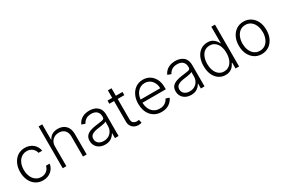

<svg xmlns="http://www.w3.org/2000/svg" viewBox="82 -1804 4232 2893"><g transform="rotate(-30 2198.0 -357.0)"><path d="M55.4 -270.2Q55.4 -351.9 85.9 -416.2Q101.2 -448.2 122.3 -473.5Q143.5 -498.9 170.1 -516.5Q196.7 -534.1 228.3 -543.5Q259.9 -552.9 295.5 -552.9Q336.6 -552.9 372.2 -540.7Q407.7 -528.4 435.2 -506.2Q462.7 -484 480.6 -452.8Q498.6 -421.5 504.3 -383.5H440.3Q430.4 -430 392.8 -462.7Q354.8 -495.4 296.5 -495.4Q257.5 -495.4 224.8 -479Q192.1 -462.7 168.7 -433.2Q145.2 -403.8 132.1 -362.7Q119 -321.7 119 -272.4Q119 -222.7 131.7 -181.1Q144.5 -139.6 167.8 -109.7Q191.1 -79.9 223.9 -63.2Q256.7 -46.5 296.5 -46.5Q323.5 -46.5 347.1 -54.2Q370.7 -61.8 389.7 -76.2Q408.7 -90.6 421.9 -111.5Q435 -132.5 440.7 -159.1H504.6Q499.3 -122.2 482.1 -90.9Q464.8 -59.7 437.7 -36.9Q410.5 -14.2 374.8 -1.4Q339.1 11.4 296.5 11.4Q257.1 11.4 223.9 0.9Q190.7 -9.6 163.9 -28.6Q137.1 -47.6 116.8 -73.7Q96.6 -99.8 82.9 -131Q69.2 -162.3 62.3 -197.6Q55.4 -233 55.4 -270.2Z M639.9 0V-727.3H703.1V-459.9H708.8Q718.4 -481.2 733.3 -498.2Q748.2 -515.3 768.3 -527.3Q788.4 -539.4 813.9 -546Q839.5 -552.6 870.4 -552.6Q953.1 -552.6 1005 -501.8Q1056.5 -451.3 1056.5 -353.3V0H992.9V-349.4Q992.9 -382.1 983.8 -408.7Q974.8 -435.4 957.2 -454.5Q939.6 -473.7 913.9 -484.2Q888.1 -494.7 854.4 -494.7Q789.4 -494.7 746.1 -453.5Q703.1 -412.6 703.1 -340.9V0Z M1223 -238.3Q1236.5 -254.3 1255.1 -266Q1273.8 -277.7 1296.9 -286.2Q1320 -294.7 1347.5 -300.4Q1375 -306.1 1405.9 -310Q1440.3 -314.3 1466.8 -318.2Q1493.3 -322.1 1511.7 -325.6Q1548.7 -332.7 1548.7 -363.3V-376.1Q1548.7 -404.5 1540.1 -426.7Q1531.6 -448.9 1515.3 -464.3Q1498.9 -479.8 1475 -487.9Q1451 -496.1 1420.1 -496.1Q1360.8 -496.1 1324.2 -470.2Q1287.6 -444.2 1272 -409.1L1212 -430.8Q1225.9 -464.5 1248.2 -487.7Q1270.6 -511 1297.9 -525.6Q1325.3 -540.1 1356.2 -546.5Q1387.1 -552.9 1418.3 -552.9Q1433.9 -552.9 1450.5 -551.1Q1467 -549.4 1483.5 -545.1Q1500 -540.8 1516 -533.9Q1532 -527 1546.5 -516.7Q1561.1 -506.7 1573.2 -492.9Q1585.2 -479 1593.8 -460.9Q1602.3 -442.8 1607.1 -420.3Q1611.9 -397.7 1611.9 -370.4V0H1548.7V-86.3H1544.7Q1527.7 -50.1 1485.8 -18.8Q1443.9 12.4 1375.7 12.4Q1338.8 12.4 1306.1 1.4Q1273.4 -9.6 1249.1 -30.7Q1224.8 -51.8 1210.6 -82.4Q1196.4 -112.9 1196.4 -152.3Q1196.4 -206.3 1223 -238.3ZM1259.6 -149.5Q1259.6 -122.9 1269.9 -103.2Q1280.2 -83.5 1297.6 -70.7Q1315 -57.9 1337.4 -51.7Q1359.7 -45.5 1384.2 -45.5Q1422.2 -45.5 1452.6 -58.4Q1483 -71.4 1504.3 -93.8Q1525.6 -116.1 1537.1 -146Q1548.7 -175.8 1548.7 -209.2V-288Q1539.8 -279.1 1513.8 -272.7Q1501.1 -269.5 1486.9 -266.9Q1472.7 -264.2 1458.3 -261.9Q1443.9 -259.6 1430.6 -257.8Q1417.3 -256 1405.9 -254.6Q1336.6 -246.1 1298.3 -222.7Q1259.6 -199.2 1259.6 -149.5Z M1734.4 -490.4V-545.5H1815.7V-676.1H1879.3V-545.5H1994.7V-490.4H1879.3V-142.4Q1879.3 -91.3 1904.5 -72.4Q1929.7 -53.6 1961.6 -53.6Q1974.1 -53.6 1983 -55.2Q1991.8 -56.8 1998.6 -58.6L2012.1 -1.4Q2003.2 2.1 1989.7 5.1Q1976.2 8.2 1956 8.2Q1926.5 8.2 1900.9 -1.4Q1875.4 -11 1856.4 -28.8Q1837.4 -46.5 1826.5 -71.6Q1815.7 -96.6 1815.7 -127.5V-490.4Z M2110.1 -269.5Q2110.1 -351.9 2140.6 -416.2Q2155.9 -448.2 2177 -473.5Q2198.2 -498.9 2224.6 -516.5Q2251.1 -534.1 2282.3 -543.5Q2313.6 -552.9 2349.1 -552.9Q2414.8 -552.9 2464.8 -522.9Q2514.9 -492.9 2546.9 -435.7Q2579.9 -376.8 2579.9 -285.2V-253.9H2173.7Q2174.7 -211.3 2186.6 -173.7Q2198.5 -136 2221.4 -107.8Q2244.3 -79.5 2278.6 -63Q2312.9 -46.5 2358.7 -46.5Q2387.8 -46.5 2411.6 -53.3Q2435.4 -60 2453.8 -73.2Q2490.8 -99.4 2506.4 -136L2566.4 -116.5Q2547.9 -65.3 2494.3 -27Q2440.7 11.4 2358.7 11.4Q2298.3 11.4 2251.8 -10.7Q2205.3 -32.7 2173.8 -70.8Q2142.4 -109 2126.2 -160.2Q2110.1 -211.3 2110.1 -269.5ZM2174 -309.7H2515.3Q2515.3 -349.1 2503 -383Q2490.8 -416.9 2468.9 -441.9Q2447.1 -467 2416.5 -481.2Q2386 -495.4 2349.1 -495.4Q2310.4 -495.4 2279.1 -480.1Q2247.9 -464.8 2225.3 -439.1Q2202.8 -413.4 2189.6 -379.8Q2176.5 -346.2 2174 -309.7Z M2718.4 -238.3Q2731.9 -254.3 2750.5 -266Q2769.2 -277.7 2792.3 -286.2Q2815.3 -294.7 2842.9 -300.4Q2870.4 -306.1 2901.3 -310Q2935.7 -314.3 2962.2 -318.2Q2988.6 -322.1 3007.1 -325.6Q3044 -332.7 3044 -363.3V-376.1Q3044 -404.5 3035.5 -426.7Q3027 -448.9 3010.7 -464.3Q2994.3 -479.8 2970.3 -487.9Q2946.4 -496.1 2915.5 -496.1Q2856.2 -496.1 2819.6 -470.2Q2783 -444.2 2767.4 -409.1L2707.4 -430.8Q2721.2 -464.5 2743.6 -487.7Q2766 -511 2793.3 -525.6Q2820.7 -540.1 2851.6 -546.5Q2882.5 -552.9 2913.7 -552.9Q2929.3 -552.9 2945.8 -551.1Q2962.4 -549.4 2978.9 -545.1Q2995.4 -540.8 3011.4 -533.9Q3027.3 -527 3041.9 -516.7Q3056.5 -506.7 3068.5 -492.9Q3080.6 -479 3089.1 -460.9Q3097.7 -442.8 3102.5 -420.3Q3107.2 -397.7 3107.2 -370.4V0H3044V-86.3H3040.1Q3023.1 -50.1 2981.2 -18.8Q2939.3 12.4 2871.1 12.4Q2834.2 12.4 2801.5 1.4Q2768.8 -9.6 2744.5 -30.7Q2720.2 -51.8 2706 -82.4Q2691.8 -112.9 2691.8 -152.3Q2691.8 -206.3 2718.4 -238.3ZM2755 -149.5Q2755 -122.9 2765.3 -103.2Q2775.6 -83.5 2793 -70.7Q2810.4 -57.9 2832.7 -51.7Q2855.1 -45.5 2879.6 -45.5Q2917.6 -45.5 2948 -58.4Q2978.3 -71.4 2999.6 -93.8Q3021 -116.1 3032.5 -146Q3044 -175.8 3044 -209.2V-288Q3035.2 -279.1 3009.2 -272.7Q2996.4 -269.5 2982.2 -266.9Q2968 -264.2 2953.7 -261.9Q2939.3 -259.6 2926 -257.8Q2912.6 -256 2901.3 -254.6Q2832 -246.1 2793.7 -222.7Q2755 -199.2 2755 -149.5Z M3275.6 -419Q3289.8 -450.6 3309.8 -475.5Q3329.9 -500.4 3354.9 -517.6Q3380 -534.8 3409.6 -543.9Q3439.3 -552.9 3472.7 -552.9Q3523.1 -552.9 3555.8 -535.2Q3572.1 -526.3 3585.2 -515.1Q3598.4 -503.9 3608.5 -491.7Q3618.6 -479.4 3626.2 -466.6Q3633.9 -453.8 3639.2 -441.4H3644.9V-727.3H3708.5V0H3646.7V-101.2H3639.2Q3633.5 -88.8 3625.7 -76.2Q3617.9 -63.6 3608 -50.4Q3598 -37.3 3584.7 -26.1Q3571.4 -14.9 3554.5 -6.6Q3537.6 1.8 3516.9 6.6Q3496.1 11.4 3471.6 11.4Q3405.2 11.4 3354.4 -24.1Q3302.9 -60 3275 -122.7Q3247.2 -185.4 3247.2 -271.3Q3247.2 -353.7 3275.6 -419ZM3479 -46.5Q3518.8 -46.5 3549.9 -63.4Q3581 -80.3 3602.3 -110.3Q3623.6 -140.3 3634.8 -181.6Q3646 -223 3646 -272.4Q3646 -321.4 3634.9 -362.2Q3623.9 -403.1 3602.6 -432.7Q3581.3 -462.4 3550.2 -478.9Q3519.2 -495.4 3479 -495.4Q3448.5 -495.4 3424.2 -486.3Q3399.9 -477.3 3381.2 -461.5Q3362.6 -445.7 3349.3 -424.2Q3335.9 -402.7 3327.4 -377.8Q3318.9 -353 3314.8 -326.2Q3310.7 -299.4 3310.7 -272.4Q3310.7 -246.4 3314.6 -219.5Q3318.5 -192.5 3326.9 -167.4Q3335.2 -142.4 3348.5 -120.4Q3361.9 -98.4 3380.5 -81.9Q3399.1 -65.3 3423.7 -55.9Q3448.2 -46.5 3479 -46.5Z M3860.4 -270.2Q3860.4 -353.7 3891 -417.6Q3906.2 -449.6 3927.7 -474.6Q3949.2 -499.6 3975.9 -517Q4002.5 -534.4 4033.9 -543.7Q4065.3 -552.9 4100.5 -552.9Q4171.5 -552.9 4225.5 -517Q4280.9 -480.5 4310.7 -418.3Q4340.6 -356.2 4340.6 -270.2Q4340.6 -187.1 4310 -123.9Q4294.7 -92.3 4273.4 -67.1Q4252.1 -41.9 4225.5 -24.5Q4198.9 -7.1 4167.4 2.1Q4136 11.4 4100.5 11.4Q4028.4 11.4 3975.9 -24.5Q3948.9 -43 3927.4 -68Q3905.9 -93 3891 -124.1Q3876.1 -155.2 3868.3 -191.9Q3860.4 -228.7 3860.4 -270.2ZM3924 -270.2Q3924 -243.3 3928.4 -216.3Q3932.9 -189.3 3942.3 -164.4Q3951.7 -139.6 3965.9 -118.1Q3980.1 -96.6 3999.8 -80.6Q4019.5 -64.6 4044.6 -55.6Q4069.6 -46.5 4100.5 -46.5Q4131 -46.5 4156.1 -55.4Q4181.1 -64.3 4200.6 -80.1Q4220.2 -95.9 4234.6 -117.2Q4248.9 -138.5 4258.3 -163.4Q4267.8 -188.2 4272.4 -215.6Q4277 -242.9 4277 -270.2Q4277 -297.2 4272.5 -324.2Q4268.1 -351.2 4258.9 -376.2Q4249.6 -401.3 4235.3 -422.9Q4220.9 -444.6 4201.3 -460.8Q4181.8 -476.9 4156.6 -486.2Q4131.4 -495.4 4100.5 -495.4Q4070 -495.4 4044.9 -486.3Q4019.9 -477.3 4000.4 -461.3Q3980.8 -445.3 3966.4 -423.8Q3952.1 -402.3 3942.6 -377.3Q3933.2 -352.3 3928.6 -324.9Q3924 -297.6 3924 -270.2Z"/></g></svg>

Font: Inter P Light
Style: Regular
Weight: 300
Designer: Rasmus Andersson
Foundry: rsms
Version: Version 3.018;git-588b23468